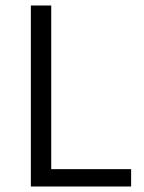

<svg xmlns="http://www.w3.org/2000/svg" viewBox="-20 -677 521 697"><path d="M92 0V-657H166V-63H456V0Z"/></svg>

Font: Assistant ExtraLight
Style: Regular
Weight: 400
Version: Version 3.000